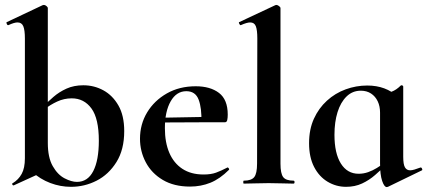

<svg xmlns="http://www.w3.org/2000/svg" viewBox="-20 -745 1734 779"><path d="M268 13Q225 13 184 -2.5Q143 -18 110 -48L174 -165Q174 -106 194 -71Q214 -36 242 -21.5Q270 -7 292 -7Q336 -7 358.5 -51Q381 -95 381 -174Q381 -264 351 -305Q321 -346 271 -346Q240 -346 212 -333Q184 -320 161 -302L152 -310Q173 -331 196.5 -351.5Q220 -372 250 -385.5Q280 -399 318 -399Q362 -399 399.5 -378.5Q437 -358 460.5 -317Q484 -276 484 -213Q484 -138 452.5 -87.5Q421 -37 372 -12Q323 13 268 13ZM36 7Q32 8 30 3.5Q28 -1 32 -2Q55 -16 68 -39.5Q81 -63 81 -103V-589Q81 -623 74.5 -638.5Q68 -654 51 -654Q38 -654 14 -643Q10 -642 7.5 -648Q5 -654 7 -655L153 -724Q156 -725 158 -725Q163 -725 168.5 -720.5Q174 -716 174 -712V-56Z M751 12Q686 12 640.5 -15Q595 -42 571.5 -86.5Q548 -131 548 -182Q548 -241 577 -289Q606 -337 657 -366Q708 -395 774 -395Q833 -395 868.5 -368Q904 -341 904 -280Q904 -267 902 -258Q900 -249 893 -249H797Q799 -306 786 -340.5Q773 -375 736 -375Q696 -375 672.5 -334Q649 -293 649 -225Q649 -167 667 -125Q685 -83 720 -60Q755 -37 806 -37Q836 -37 856.5 -44.5Q877 -52 902 -65Q904 -67 907.5 -63Q911 -59 909 -56Q872 -19 833.5 -3.5Q795 12 751 12ZM614 -248 613 -267 832 -271V-249Z M969 0Q967 0 967 -6Q967 -12 969 -12Q1000 -12 1011.5 -26.5Q1023 -41 1023 -81L1024 -589Q1024 -623 1018 -638.5Q1012 -654 995 -654Q982 -654 957 -643Q954 -642 951 -648Q948 -654 950 -655L1097 -724Q1099 -725 1101 -725Q1106 -725 1112 -720.5Q1118 -716 1118 -712V-81Q1118 -41 1129 -26.5Q1140 -12 1171 -12Q1175 -12 1175 -6Q1175 0 1171 0Q1152 0 1125.5 -1Q1099 -2 1070 -2Q1041 -2 1015 -1Q989 0 969 0Z M1384 13Q1344 13 1309.5 -7.5Q1275 -28 1254.5 -67.5Q1234 -107 1234 -164Q1234 -220 1253.5 -263Q1273 -306 1306.5 -336.5Q1340 -367 1382.5 -382.5Q1425 -398 1470 -398Q1508 -398 1539 -386.5Q1570 -375 1595 -352L1522 -288Q1522 -314 1512.5 -334Q1503 -354 1485.5 -365.5Q1468 -377 1444 -377Q1410 -377 1386 -353.5Q1362 -330 1349.5 -290Q1337 -250 1337 -198Q1337 -123 1363 -81.5Q1389 -40 1435 -40Q1455 -40 1473.5 -46.5Q1492 -53 1509 -63.5Q1526 -74 1539 -84L1547 -77Q1526 -56 1502 -35Q1478 -14 1449 -0.5Q1420 13 1384 13ZM1549 14Q1539 14 1530.5 -11Q1522 -36 1522 -82V-359Q1550 -366 1569 -373Q1588 -380 1606 -398Q1608 -400 1612 -398.5Q1616 -397 1616 -394V-109Q1616 -78 1623 -66Q1630 -54 1644 -54Q1651 -54 1661.5 -57Q1672 -60 1685 -65Q1689 -67 1692 -61.5Q1695 -56 1692 -54L1554 13Q1552 14 1549 14Z"/></svg>

Font: Cormorant Infant Light
Style: Regular
Weight: 300
Designer: Christian Thalmann (Catharsis Fonts)
Foundry: Catharsis Fonts
Version: Version 4.001